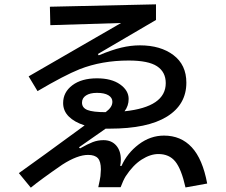

<svg xmlns="http://www.w3.org/2000/svg" viewBox="-20 -811 1040 885"><path d="M935 35 835 53Q816 -32 788 -66.5Q760 -101 710 -101Q673 -101 633 -75.5Q593 -50 559 2Q548 20 536 52H433Q441 16 443 1Q445 -23 445 -30Q445 -67 431 -82Q417 -97 386 -97Q337 -97 267 -52Q167 17 122 54L67 -13Q160 -79 370 -233Q323 -248 297 -274Q271 -300 271 -336Q271 -386 313.5 -418Q356 -450 427 -450Q494 -450 533.5 -422Q573 -394 573 -355Q573 -323 554 -298Q744 -318 744 -428Q744 -479 704 -505.5Q664 -532 573 -532Q449 -532 347 -492Q277 -464 153 -391L112 -459L538 -705L212 -695L210 -780L699 -791V-719L431 -562L435 -556Q495 -581 539 -591.5Q583 -602 625 -602Q720 -602 779.5 -557Q839 -512 839 -430Q839 -329 749.5 -273.5Q660 -218 486 -218H467L344 -132L349 -127Q384 -147 407.5 -156Q431 -165 457 -165Q494 -165 515.5 -140.5Q537 -116 537 -75Q537 -61 534 -46H540Q566 -105 619.5 -145.5Q673 -186 736 -186Q814 -186 864 -132Q914 -78 935 35ZM467 -294Q483 -306 490.5 -317.5Q498 -329 498 -342Q498 -361 479.5 -372Q461 -383 427 -383Q395 -383 376.5 -371Q358 -359 358 -338Q358 -314 383 -304Q408 -294 467 -294Z"/></svg>

Font: IBM Plex Sans JP Medium
Style: Regular
Weight: 500
Designer: Mike Abbink; Paul van der Laan; Pieter van Rosmalen; Wujin Sim; Yejin Wi; Jinhee Kim; Boomi Park; Yona Kim; Kichan Ma
Foundry: Sandoll Inc.
Version: Version 1.001